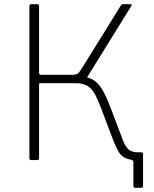

<svg xmlns="http://www.w3.org/2000/svg" viewBox="-20 -762 731 914"><path d="M625 132Q615 132 615 123V9Q615 5 612.5 2.5Q610 0 605 -1L578 -47Q583 -41 586 -39Q589 -37 594 -37H652Q661 -37 661 -27V122Q661 127 659 129.5Q657 132 652 132ZM129 0Q124 0 122 -2.5Q120 -5 120 -10V-732Q120 -742 129 -742H157Q166 -742 166 -732V-415Q166 -406 175 -406H348V-399Q392 -399 419.5 -384Q447 -369 466.5 -336Q486 -303 506 -250L566 -92Q577 -64 592 -50.5Q607 -37 636 -37Q644 -37 644 -29V-8Q644 0 636 0H631Q597 0 577 -9.5Q557 -19 545 -39Q533 -59 520 -92L460 -250Q446 -287 432.5 -312.5Q419 -338 398 -352Q377 -366 340 -366H172Q166 -366 166 -360V-9Q166 0 156 0ZM325 -381V-406Q343 -406 351 -412.5Q359 -419 368 -434L556 -737Q559 -742 567 -742H603Q606 -742 607 -740Q608 -738 606 -735L396 -396Q394 -392 396 -388.5Q398 -385 404 -381Z"/></svg>

Font: Libre Franklin Thin
Style: Regular
Weight: 100
Designer: Pablo Impallari, Rodrigo Fuenzalida, Nhung Nguyen
Foundry: Impallari Type
Version: Version 3.000